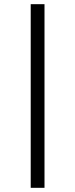

<svg xmlns="http://www.w3.org/2000/svg" viewBox="-20 -710 360 919"><path d="M193 189V-690H127V189Z"/></svg>

Font: XITS Math
Style: Regular
Weight: 400
Designer: MicroPress Inc., with final additions and corrections provided by Coen Hoffman, Elsevier (retired)
Version: Version 1.302